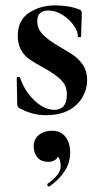

<svg xmlns="http://www.w3.org/2000/svg" viewBox="-20 -416 377 712"><path d="M182.1 -8.8Q228 -8.8 228 -66.4Q228 -97.7 207 -118.9Q186 -140.1 147.9 -161.1Q109.4 -182.6 91.8 -194.3Q45.9 -225.1 45.9 -283.2Q45.9 -341.3 87.9 -368.7Q129.9 -396 183.1 -396Q236.3 -396 273.9 -380.9Q282.7 -377.9 283.2 -370.1Q283.2 -345.2 282.2 -331.1L280.8 -280.8Q280.8 -277.8 274.9 -277.8Q269 -277.8 269 -280.8Q269 -299.8 252.9 -322.5Q236.8 -345.2 211.4 -361.1Q186 -377 159.2 -377Q118.2 -377 118.2 -337.9Q118.2 -309.1 138.7 -288.1Q159.2 -267.1 197.8 -244.6Q236.3 -222.2 254.6 -209.5Q272.9 -196.8 288.1 -174.3Q303.2 -151.9 303.2 -118.9Q303.2 -85.9 286.1 -55.9Q269 -25.9 235.1 -7.3Q201.2 11.2 149.9 11.2Q98.6 11.2 49.8 -16.1Q43.9 -22 43.9 -27.8L42 -127Q42 -129.9 47.6 -130.4Q53.2 -130.9 54.2 -128.9Q70.3 -79.1 107.2 -43.9Q144 -8.8 182.1 -8.8ZM240.2 150.9Q240.2 220.2 164.1 274.9L162.1 275.9Q158.2 275.9 156 271.5Q153.8 267.1 157.2 265.1Q205.1 230 205.1 202.6Q205.1 175.3 194.8 165Q185.1 184.1 158.9 184.1Q132.8 184.1 118.9 168Q105 151.9 105 126Q105 100.1 124 84.5Q143.1 68.8 173.6 68.8Q204.1 68.8 222.2 90.8Q240.2 112.8 240.2 150.9Z"/></svg>

Font: Cormorant-Bold
Style: Bold
Weight: 700
Designer: Christian Thalmann (Catharsis Fonts)
Version: Version 3.000